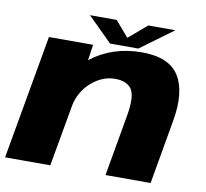

<svg xmlns="http://www.w3.org/2000/svg" viewBox="-82 -812 965 899"><g transform="rotate(10 400.5 -362.0)"><path d="M-1.5 0 103 -590.5H313L302 -515.5Q404.5 -595.5 545 -595.5Q675 -595.5 721.8 -520Q768.5 -444.5 744 -306L690.5 0H476L527.5 -293Q543.5 -386 521 -418.8Q498.5 -451.5 442.5 -451.5Q381.5 -451.5 329 -405Q280.5 -361.5 266 -295.5L213.5 0ZM390 -610 274.5 -724.5H401.5L465 -650.5L552 -724.5H680.5L524.5 -610Z"/></g></svg>

Font: Anybody ExtraExpanded ExtraBold
Style: Italic
Weight: 800
Width: 8
Italic angle: -10°
Designer: Tyler Finck
Foundry: Etcetera Type Company
Version: Version 1.010; ttfautohint (v1.8.3) -l 8 -r 50 -G 200 -x 14 